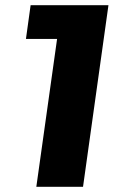

<svg xmlns="http://www.w3.org/2000/svg" viewBox="-20 -720 438 740"><path d="M80 -570 98 -700H398L300 0H120L200 -570Z"/></svg>

Font: Fivo Sans Modern Heavy
Style: Regular
Weight: 900
Designer: Alexander Slobzheninov
Foundry: Alexander Slobzheninov
Version: 1.0